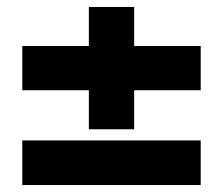

<svg xmlns="http://www.w3.org/2000/svg" viewBox="-20 -531 640 551"><path d="M235 -160V-272H44V-399H235V-511H365V-399H556V-272H365V-160ZM44 0V-128H556V0Z"/></svg>

Font: Chivo Mono Black
Style: Regular
Weight: 900
Designer: Hector Gatti
Foundry: Omnibus-Type
Version: Version 1.008